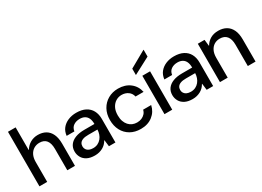

<svg xmlns="http://www.w3.org/2000/svg" viewBox="-22 -1439 2929 2149"><g transform="rotate(-30 1442.0 -364.5)"><path d="M51 0V-705H150V-413H153Q181 -459 224.5 -483.5Q268 -508 321 -508Q379 -508 421.5 -483.5Q464 -459 487 -409.5Q510 -360 510 -286V0H411V-276Q411 -348 382 -385.5Q353 -423 293 -423Q253 -423 220.5 -403.5Q188 -384 169.5 -347Q151 -310 151 -257V0Z M764 12Q704 12 664.5 -8.5Q625 -29 605.5 -64Q586 -99 586 -140Q586 -189 611.5 -224Q637 -259 685.5 -278Q734 -297 802 -297H933Q933 -342 919.5 -371Q906 -400 880 -414.5Q854 -429 817 -429Q771 -429 737.5 -406.5Q704 -384 697 -337H597Q603 -392 633 -429.5Q663 -467 711 -487.5Q759 -508 817 -508Q888 -508 936 -483Q984 -458 1008.5 -412.5Q1033 -367 1033 -305V0H949L939 -83H936Q923 -60 905.5 -42.5Q888 -25 866 -13Q844 -1 818.5 5.5Q793 12 764 12ZM787 -69Q821 -69 847.5 -82Q874 -95 892.5 -117.5Q911 -140 920.5 -168Q930 -196 931 -226H812Q768 -226 741.5 -216Q715 -206 703 -188Q691 -170 691 -146Q691 -123 702.5 -105.5Q714 -88 735.5 -78.5Q757 -69 787 -69Z M1358 12Q1281 12 1224 -21Q1167 -54 1136 -112.5Q1105 -171 1105 -248Q1105 -325 1137.5 -383.5Q1170 -442 1227.5 -475Q1285 -508 1358 -508Q1449 -508 1510.5 -460.5Q1572 -413 1589 -333H1485Q1475 -378 1439.5 -402.5Q1404 -427 1357 -427Q1317 -427 1283 -406.5Q1249 -386 1228 -346.5Q1207 -307 1207 -248Q1207 -205 1218.5 -172.5Q1230 -140 1250.5 -117.5Q1271 -95 1298 -83.5Q1325 -72 1357 -72Q1389 -72 1415.5 -83Q1442 -94 1460.5 -114.5Q1479 -135 1485 -163H1589Q1572 -84 1510.5 -36Q1449 12 1358 12Z M1667 0V-496H1767V0ZM1609 -539V-621L1822 -741H1825V-653Z M2027 12Q1967 12 1927.5 -8.5Q1888 -29 1868.5 -64Q1849 -99 1849 -140Q1849 -189 1874.5 -224Q1900 -259 1948.5 -278Q1997 -297 2065 -297H2196Q2196 -342 2182.5 -371Q2169 -400 2143 -414.5Q2117 -429 2080 -429Q2034 -429 2000.5 -406.5Q1967 -384 1960 -337H1860Q1866 -392 1896 -429.5Q1926 -467 1974 -487.5Q2022 -508 2080 -508Q2151 -508 2199 -483Q2247 -458 2271.5 -412.5Q2296 -367 2296 -305V0H2212L2202 -83H2199Q2186 -60 2168.5 -42.5Q2151 -25 2129 -13Q2107 -1 2081.5 5.5Q2056 12 2027 12ZM2050 -69Q2084 -69 2110.5 -82Q2137 -95 2155.5 -117.5Q2174 -140 2183.5 -168Q2193 -196 2194 -226H2075Q2031 -226 2004.5 -216Q1978 -206 1966 -188Q1954 -170 1954 -146Q1954 -123 1965.5 -105.5Q1977 -88 1998.5 -78.5Q2020 -69 2050 -69Z M2384 0V-496H2471L2480 -415H2483Q2508 -458 2550.5 -483Q2593 -508 2652 -508Q2711 -508 2754 -483.5Q2797 -459 2820.5 -410Q2844 -361 2844 -286V0H2744V-276Q2744 -348 2713.5 -385.5Q2683 -423 2623 -423Q2583 -423 2551.5 -403.5Q2520 -384 2502 -347Q2484 -310 2484 -257V0Z"/></g></svg>

Font: DM Sans 9pt 36pt Medium
Style: Regular
Weight: 500
Version: Version 4.004;gftools[0.9.30]